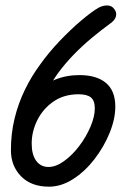

<svg xmlns="http://www.w3.org/2000/svg" viewBox="-20 -701 508 721"><path d="M409 -667Q419 -655 415.5 -640Q412 -625 393 -612Q360 -588 324.5 -558.5Q289 -529 256 -495Q223 -461 194 -421Q165 -379 143.5 -340.5Q122 -302 110.5 -259.5Q99 -217 99 -162L21 -137Q21 -200 35 -257Q49 -314 74 -365Q99 -416 131 -459Q163 -504 204 -547Q245 -590 284.5 -623.5Q324 -657 350 -672Q367 -681 383.5 -680.5Q400 -680 409 -667ZM164 0Q97 0 59 -39Q21 -78 21 -137L60 -290Q80 -326 112.5 -355.5Q145 -385 187 -402Q229 -419 278 -419Q343 -419 378 -389.5Q413 -360 413 -301Q413 -254 391.5 -201.5Q370 -149 334.5 -103Q299 -57 254.5 -28.5Q210 0 164 0ZM162 -74Q190 -74 220.5 -96Q251 -118 277 -152Q303 -186 319.5 -224.5Q336 -263 336 -294Q336 -323 321.5 -335Q307 -347 275 -347Q220 -347 180.5 -319.5Q141 -292 120 -249.5Q99 -207 99 -162Q99 -120 116 -97Q133 -74 162 -74Z"/></svg>

Font: Edu QLD Beginner Medium
Style: Regular
Weight: 500
Designer: Tina and Corey Anderson
Foundry: Google for Education
Version: Version 1.003